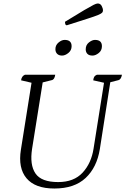

<svg xmlns="http://www.w3.org/2000/svg" viewBox="-20 -1070 720 1102"><path d="M292 12Q182 12 132.5 -46.5Q83 -105 100 -211L161 -595L101 -609Q104 -633 123 -641H297Q293 -613 277 -610L225 -597L164 -215Q150 -124 183.5 -74.5Q217 -25 314 -25Q404 -25 454 -79Q504 -133 517 -217L577 -595L515 -609Q517 -623 521 -629.5Q525 -636 536 -641H680Q675 -614 660 -610L613 -598L553 -214Q536 -109 471.5 -48.5Q407 12 292 12ZM511 -751Q491 -751 481.5 -761Q472 -771 472 -787Q472 -812 490.5 -826.5Q509 -841 525 -841Q565 -841 565 -805Q565 -780 546.5 -765.5Q528 -751 511 -751ZM336 -751Q318 -751 308 -761Q298 -771 298 -788Q298 -811 316 -826Q334 -841 351 -841Q391 -841 391 -805Q391 -781 372.5 -766Q354 -751 336 -751ZM364 -925Q357 -925 355 -931.5Q353 -938 353 -945Q426 -990 463.5 -1012Q501 -1034 517 -1042Q533 -1050 541 -1050Q556 -1050 563.5 -1036Q571 -1022 571 -1010Q571 -1003 566.5 -997.5Q562 -992 543 -984Q524 -976 481.5 -962.5Q439 -949 364 -925Z"/></svg>

Font: Petrona Light
Style: Italic
Weight: 300
Italic angle: -9°
Designer: Ringo R. Seeber
Foundry: Ringo R. Seeber
Version: Version 2.001; ttfautohint (v1.8.3)